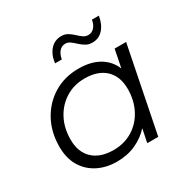

<svg xmlns="http://www.w3.org/2000/svg" viewBox="-165 -875 1008 1028"><g transform="rotate(-30 339.0 -361.0)"><path d="M271 5Q204 5 152 -22Q100 -49 71 -98.5Q42 -148 42 -218Q42 -308 80.5 -378.5Q119 -449 186 -489.5Q253 -530 339 -530Q414 -530 465 -500.5Q516 -471 539 -416L561 -526H632L527 0H459L476 -83Q439 -42 387 -18.5Q335 5 271 5ZM286 -58Q352 -58 403.5 -89.5Q455 -121 484.5 -177Q514 -233 514 -304Q514 -382 468.5 -425Q423 -468 341 -468Q275 -468 223.5 -436Q172 -404 142.5 -348.5Q113 -293 113 -221Q113 -144 158.5 -101Q204 -58 286 -58ZM476 -613Q452 -613 435 -623Q418 -633 403.5 -646.5Q389 -660 375 -670.5Q361 -681 345 -681Q322 -681 307 -663.5Q292 -646 287 -617H245Q252 -669 279 -698Q306 -727 346 -727Q369 -727 386 -716.5Q403 -706 417 -692.5Q431 -679 445 -669Q459 -659 476 -659Q498 -659 513.5 -676Q529 -693 533 -721H576Q568 -671 541.5 -642Q515 -613 476 -613Z"/></g></svg>

Font: Montserrat
Style: Italic
Weight: 400
Italic angle: -11.3°
Designer: Julieta Ulanovsky
Foundry: Julieta Ulanovsky
Version: Version 9.000; ttfautohint (v1.8.4.7-5d5b)